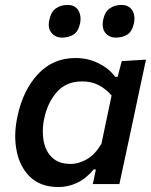

<svg xmlns="http://www.w3.org/2000/svg" viewBox="-20 -744 610 776"><path d="M355 0Q357.5 -10 359.5 -20.5L367.5 -59H358.5Q328 -22 291.5 -5Q255 12 217 12Q145 12 102.8 -28Q60.5 -68 47.5 -133Q41.5 -162 41.5 -193Q41.5 -231.5 50.5 -273Q73 -380 133.8 -444.8Q194.5 -509.5 284.5 -509.5Q336 -509.5 378.5 -488.2Q421 -467 445.5 -433.5H455.5L472 -497L570 -503Q557 -443 545 -386.2Q533 -329.5 520 -268L468 -25.5Q465 -12.5 462.5 0ZM265 -81.5Q299.5 -81.5 332.5 -101.2Q365.5 -121 390 -163L431 -358Q409.5 -383.5 380.2 -399.2Q351 -415 312 -415Q247.5 -415 209.8 -372Q172 -329 158.5 -264Q153 -237 153 -212.5Q153 -192.5 156.5 -174Q164 -132.5 191 -107Q218 -81.5 265 -81.5ZM448.5 -592Q421 -592 405.5 -611.5Q395 -624.5 395 -644.5Q395 -653.5 397 -664Q403.5 -696 423.5 -710Q443.5 -724 470.5 -724Q500 -724 514 -703Q523.5 -688.5 523.5 -669Q523.5 -660.5 521.5 -651Q514.5 -617 495 -604.5Q475.5 -592 448.5 -592ZM231 -592Q203.5 -592 188 -611.5Q177 -624.5 177 -644Q177 -653.5 179.5 -664Q186 -696 205.8 -710Q225.5 -724 253 -724Q282.5 -724 296 -703Q305.5 -688 305.5 -668Q305.5 -660 304 -651Q297 -617 277.5 -604.5Q258 -592 231 -592Z"/></svg>

Font: Heraclito Medium
Style: Italic
Weight: 500
Italic angle: -12°
Designer: Kostas Bartsokas (font) & Cristiano Sobral (main changes)
Foundry: Kostas Bartsokas (font) & Cristiano Sobral (main changes)
Version: Version 1.00;July 8, 2020;FontCreator 13.0.0.2655 64-bit